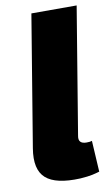

<svg xmlns="http://www.w3.org/2000/svg" viewBox="-84 -772 478 820"><g transform="rotate(-10 154.5 -362.5)"><path d="M112.8 -727.5H309.1L218.3 -177.7Q211.9 -143.6 249.5 -143.6Q265.1 -143.6 272.9 -146.5L280.8 -11.7Q266.6 -7.3 248.8 -3.4Q231 0.5 196.8 2.9Q90.3 7.8 47.1 -30.5Q3.9 -68.8 19 -159.2Z"/></g></svg>

Font: Inter Tight Black
Style: Italic
Weight: 900
Italic angle: -9.39999°
Designer: Rasmus Andersson
Foundry: rsms
Version: Version 3.004; ttfautohint (v1.8.4.7-5d5b)